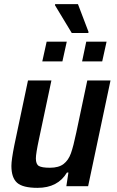

<svg xmlns="http://www.w3.org/2000/svg" viewBox="-20 -898 562 926"><path d="M35 -98Q35 -127 49 -197L115 -510H228L168 -227Q153 -157 153 -134Q153 -106 167.5 -97.5Q182 -89 221 -89Q263 -89 286.5 -107Q310 -125 322 -158.5Q334 -192 348 -259L401 -510H513L405 0H300L310 -66H303Q259 8 161 8Q90 8 62.5 -16.5Q35 -41 35 -98ZM184 -602 205 -697H302L281 -602ZM376 -602 396 -697H494L473 -602ZM326 -739 245 -873 246 -878H356L407 -744L406 -739Z"/></svg>

Font: Saira Semi Condensed Medium
Style: Italic
Weight: 500
Width: 4
Italic angle: -12°
Designer: Hector Gatti with collaboration of the Omnibus-Type team
Foundry: Omnibus-Type
Version: Version 1.001; ttfautohint (v1.8)